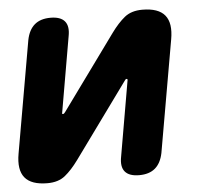

<svg xmlns="http://www.w3.org/2000/svg" viewBox="-60 -607 706 665"><g transform="rotate(-5 292.5 -275.0)"><path d="M-12 -101 56 -490Q63 -525 83.5 -542.5Q104 -560 139 -560Q174 -560 188.5 -542.5Q203 -525 196 -490L151 -230Q150 -227 150.5 -225.5Q151 -224 153 -224Q155 -224 157 -225.5Q159 -227 161 -230L349 -489Q373 -522 396.5 -541Q420 -560 458 -560Q514 -560 536.5 -532.5Q559 -505 549 -449L481 -60Q474 -25 453.5 -7.5Q433 10 398 10Q363 10 348.5 -7.5Q334 -25 341 -60L386 -320Q387 -323 386 -324.5Q385 -326 383 -326Q381 -326 379.5 -324.5Q378 -323 376 -320L188 -61Q164 -28 140.5 -9Q117 10 79 10Q23 10 0.5 -17.5Q-22 -45 -12 -101Z"/></g></svg>

Font: Maple Mono NL ExtraBold
Style: Italic
Weight: 800
Italic angle: -10°
Monospace: yes
Designer: subframe7536
Version: Version 7.000